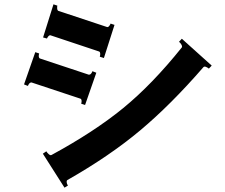

<svg xmlns="http://www.w3.org/2000/svg" viewBox="-20 -795 1040 887"><path d="M211 -632Q207 -632 203 -627Q199 -622 197 -617L179 -622L227 -775L245 -769Q244 -767 244 -759Q244 -748 249 -745L475 -670H477Q481 -670 485 -675.5Q489 -681 491 -686L509 -680L460 -527L441 -533Q443 -539 443 -545Q443 -555 438 -557L213 -632ZM821 -580Q821 -585 816.5 -591.5Q812 -598 807 -602L820 -616L958 -492L945 -478Q939 -483 931.5 -486Q924 -489 920 -485Q769 -311 627.5 -192.5Q486 -74 291 37Q288 39 288 44Q288 54 294 62L278 72L178 -85L194 -96Q198 -89 205.5 -82.5Q213 -76 218 -79Q415 -186 549 -295.5Q683 -405 820 -576Q821 -577 821 -580ZM124 -414Q119 -414 115 -409Q111 -404 109 -398L91 -405L143 -554L161 -548Q159 -542 159 -537Q159 -528 164 -525L390 -450H392Q397 -450 401 -455Q405 -460 407 -466L425 -459L373 -310L355 -316Q357 -322 357 -327Q357 -337 352 -339L126 -414Z"/></svg>

Font: Aoboshi One
Style: Regular
Weight: 400
Designer: IKIMOJI
Foundry: Natsumi Matsuba
Version: Version 1.000; ttfautohint (v1.8.3)